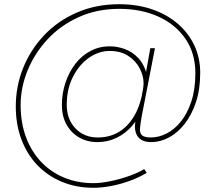

<svg xmlns="http://www.w3.org/2000/svg" viewBox="-20 -730 1026 912"><path d="M55 -224Q55 -321 90.5 -408.5Q126 -496 191 -564Q256 -632 346.5 -671Q437 -710 546 -710Q631 -710 701.5 -686Q772 -662 823.5 -618Q875 -574 903 -514.5Q931 -455 931 -384Q931 -306 911 -245.5Q891 -185 857.5 -142Q824 -99 782.5 -77Q741 -55 699 -55Q669 -55 652 -65.5Q635 -76 628 -92.5Q621 -109 621 -128Q621 -148 627.5 -171.5Q634 -195 646 -229L656 -218Q639 -168 607 -131.5Q575 -95 533 -75Q491 -55 443 -55Q394 -55 356 -77Q318 -99 296 -138.5Q274 -178 274 -231Q274 -287 291 -337.5Q308 -388 338 -427Q368 -466 410 -488Q452 -510 501 -510Q537 -510 573 -497Q609 -484 637.5 -453.5Q666 -423 679 -370L669 -362L694 -501H716L653 -177Q647 -143 645 -120.5Q643 -98 654.5 -87.5Q666 -77 697 -77Q734 -77 771.5 -96Q809 -115 839.5 -153Q870 -191 889 -248.5Q908 -306 908 -382Q908 -477 861 -545.5Q814 -614 732.5 -651Q651 -688 547 -688Q441 -688 354.5 -649Q268 -610 206.5 -544Q145 -478 111.5 -396.5Q78 -315 78 -231Q78 -147 103.5 -78.5Q129 -10 175.5 39Q222 88 285.5 114Q349 140 424 140Q459 140 505 130.5Q551 121 594.5 105.5Q638 90 665 73L677 91Q642 112 599 128Q556 144 510.5 153Q465 162 424 162Q343 162 275 134Q207 106 158 55Q109 4 82 -67Q55 -138 55 -224ZM659 -305Q660 -310 661 -319.5Q662 -329 662 -335Q662 -369 644 -404.5Q626 -440 590 -464Q554 -488 501 -488Q449 -488 402.5 -455.5Q356 -423 326.5 -365Q297 -307 297 -232Q297 -164 338 -120.5Q379 -77 445 -77Q501 -77 545 -103.5Q589 -130 618.5 -181Q648 -232 659 -305Z"/></svg>

Font: Mach Thin
Style: Regular
Weight: 250
Version: Version 1.002